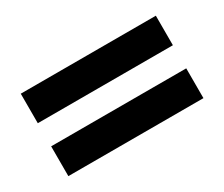

<svg xmlns="http://www.w3.org/2000/svg" viewBox="-63 -629 698 597"><g transform="rotate(-30 286.0 -331.0)"><path d="M43 -373V-479H528V-373ZM43 -183V-290H528V-183Z"/></g></svg>

Font: Noto Serif Oriya
Style: Bold
Weight: 700
Designer: David Williams
Foundry: Google LLC, David Williams
Version: Version 1.051; ttfautohint (v1.8.4.7-5d5b)